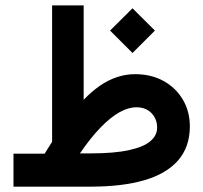

<svg xmlns="http://www.w3.org/2000/svg" viewBox="-20 -696 758 716"><path d="M390.5 -582 474.1 -498.4 557.7 -582 474.1 -665.1ZM316.9 -124 278 -123.8Q317.7 -182 354.6 -220.1Q391.5 -258.2 425 -277.1Q458.6 -295.9 488.3 -295.9Q523.7 -295.9 544.8 -274.3Q565.9 -252.7 565.9 -219.7Q565.9 -191.3 541.1 -169.8Q516.3 -148.3 461.5 -136.2Q406.7 -124 316.9 -124ZM146.6 -123H30.3V0H318.8Q436.6 0 518.8 -24.1Q600.9 -48.2 644.2 -97.9Q687.5 -147.7 688 -223.6Q688 -280.4 661.9 -324.5Q635.8 -368.7 589.9 -394Q543.9 -419.4 483.9 -419.4Q449.2 -419.4 416.3 -408.4Q383.3 -397.5 352.4 -376.1Q321.5 -354.8 292 -323.8V-675.8H174.3V-167.1Q167.6 -156.6 160.6 -145.6Q153.6 -134.6 146.6 -123Z"/></svg>

Font: Vazir Variable Regular
Style: Regular
Weight: 400
Designer: Saber Rastikerdar
Foundry: Saber Rastikerdar
Version: Version 30.1.0